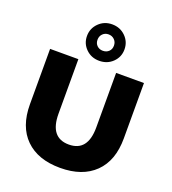

<svg xmlns="http://www.w3.org/2000/svg" viewBox="-174 -1122 1134 1265"><g transform="rotate(20 393.0 -489.0)"><path d="M64 -312V-700.2H262.2V-317.9Q262.2 -149.9 395 -149.9Q526.9 -149.9 526.9 -317.9V-700.2H722.2V-312Q722.2 -155.8 635.5 -70.8Q548.8 14.2 393.1 14.2Q237.3 14.2 150.6 -70.8Q64 -155.8 64 -312ZM394 -736.8Q338.4 -736.8 300.8 -773.7Q263.2 -810.5 263.2 -863.8Q263.2 -917 301 -954.6Q338.9 -992.2 394 -992.2Q450.2 -992.2 488 -954.8Q525.9 -917.5 525.9 -863.8Q525.9 -810.5 488 -773.7Q450.2 -736.8 394 -736.8ZM394 -807.1Q419.4 -807.1 435.8 -822.8Q452.1 -838.4 452.1 -863.8Q452.1 -889.2 435.3 -905.5Q418.5 -921.9 394 -921.9Q369.6 -921.9 353.3 -905.5Q336.9 -889.2 336.9 -863.8Q336.9 -838.4 353.3 -822.8Q369.6 -807.1 394 -807.1Z"/></g></svg>

Font: Montserrat ExtraBold
Style: Regular
Weight: 800
Designer: Julieta Ulanovsky
Foundry: Julieta Ulanovsky
Version: Version 9.000